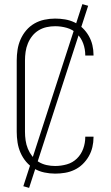

<svg xmlns="http://www.w3.org/2000/svg" viewBox="-20 -833 540 930"><path d="M247 8Q221 8 195 2.5Q169 -3 146.5 -16Q124 -29 107 -49Q90 -69 79.5 -93Q69 -117 65 -143Q61 -169 61 -195V-540Q61 -566 65 -592Q69 -618 79.5 -642Q90 -666 107 -686Q124 -706 146.5 -719Q169 -732 195 -737.5Q221 -743 247 -743Q271 -743 295 -739Q319 -735 341 -724.5Q363 -714 380.5 -697Q398 -680 410 -659Q422 -638 427.5 -614.5Q433 -591 433 -567V-564H393V-566Q393 -595 383 -622.5Q373 -650 352.5 -670Q332 -690 304 -698Q276 -706 247 -706Q226 -706 205.5 -701.5Q185 -697 167 -686Q149 -675 136 -658.5Q123 -642 115 -622.5Q107 -603 104 -582Q101 -561 101 -540V-195Q101 -174 104 -153Q107 -132 115 -112.5Q123 -93 136 -76.5Q149 -60 167 -49Q185 -38 205.5 -33.5Q226 -29 247 -29Q276 -29 304 -37Q332 -45 352.5 -65Q373 -85 383 -112.5Q393 -140 393 -169V-171H433V-168Q433 -144 427.5 -120.5Q422 -97 410 -76Q398 -55 380.5 -38Q363 -21 341 -10.5Q319 0 295 4Q271 8 247 8ZM121 77 93 69 379 -813 407 -805Z"/></svg>

Font: Iosevka SS18 Extralight
Style: Regular
Weight: 200
Monospace: yes
Designer: Belleve Invis
Foundry: Belleve Invis
Version: Version 25.1.1; ttfautohint (v1.8.4)